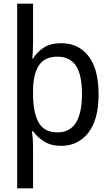

<svg xmlns="http://www.w3.org/2000/svg" viewBox="-20 -780 603 1040"><path d="M73 240V-760H159V-549Q159 -526 158 -505.5Q157 -485 155 -463H159Q182 -500 218.5 -523Q255 -546 312 -546Q405 -546 459.5 -476Q514 -406 514 -269Q514 -132 458.5 -61Q403 10 311 10Q256 10 219 -13.5Q182 -37 159 -69H153Q156 -49 157.5 -29Q159 -9 159 11V240ZM292 -63Q424 -63 424 -271Q424 -373 392 -423Q360 -473 291 -473Q222 -473 190.5 -425.5Q159 -378 159 -289V-269Q159 -173 188.5 -118Q218 -63 292 -63Z"/></svg>

Font: Noto Sans Mono SemiCondensed
Style: Regular
Weight: 400
Width: 4
Designer: Monotype Design Team
Foundry: Monotype Imaging Inc.
Version: Version 2.014